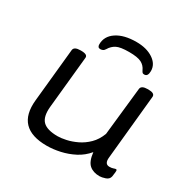

<svg xmlns="http://www.w3.org/2000/svg" viewBox="-161 -865 1014 1024"><g transform="rotate(30 346.5 -353.5)"><path d="M255 6Q65 6 83 -174L116 -503Q119 -525 158 -525H162Q203 -525 200 -503L168 -183Q162 -120 188.5 -93.5Q215 -67 280 -67Q301 -67 331.5 -73.5Q362 -80 394.5 -95.5Q427 -111 454.5 -138Q482 -165 498 -207L530 -503Q533 -525 572 -525H576Q615 -525 614 -503L575 -107Q570 -64 601 -64Q615 -64 624.5 -67.5Q634 -71 638 -71Q644 -71 644 -63Q644 -62 643.5 -53Q643 -44 640 -27Q636 -8 615 -1Q594 6 580 6Q541 6 517.5 -14.5Q494 -35 488 -89Q459 -54 419.5 -33.5Q380 -13 337 -3.5Q294 6 255 6ZM394 -713Q457 -713 497.5 -686Q538 -659 538 -617Q538 -583 516 -583Q509 -583 505.5 -585.5Q502 -588 497 -598Q486 -623 462.5 -635Q439 -647 387 -647Q333 -647 310 -635Q287 -623 273 -599Q267 -589 259.5 -586Q252 -583 245 -583Q228 -583 228 -603Q228 -653 273 -683Q318 -713 394 -713Z"/></g></svg>

Font: Asap Expanded Expanded Regular
Style: Italic
Weight: 400
Width: 7
Italic angle: -6°
Designer: Pablo Cosgaya
Foundry: Omnibus-Type
Version: Version 3.001; ttfautohint (v1.8.4.7-5d5b)